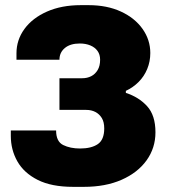

<svg xmlns="http://www.w3.org/2000/svg" viewBox="-20 -716 655 746"><path d="M264 10Q180 10 126.5 -17Q73 -44 47.5 -89Q22 -134 22 -188V-209H198Q198 -166 225.5 -152.5Q253 -139 291 -139Q335 -139 360 -156Q385 -173 385 -217Q385 -242 375.5 -257.5Q366 -273 350.5 -281Q335 -289 315 -289H211V-412H299Q319 -412 334.5 -420Q350 -428 359.5 -444Q369 -460 369 -484Q369 -504 359 -518Q349 -532 331 -539.5Q313 -547 290 -547Q253 -547 232 -529.5Q211 -512 211 -484H44V-509Q44 -561 75 -603.5Q106 -646 162.5 -671Q219 -696 294 -696H324Q396 -696 450 -671Q504 -646 534 -603.5Q564 -561 564 -510Q564 -477 552 -448Q540 -419 518.5 -397.5Q497 -376 469 -363V-355Q519 -339 551.5 -303.5Q584 -268 584 -202Q584 -141 549.5 -93Q515 -45 452.5 -17.5Q390 10 306 10Z"/></svg>

Font: Chivo Medium Black
Style: Regular
Weight: 900
Version: Version 2.002